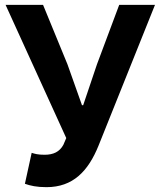

<svg xmlns="http://www.w3.org/2000/svg" viewBox="-20 -760 661 794"><path d="M172 14C282 14 345 -52 388 -159L621 -740H473L381 -494L324 -325H319L259 -494L158 -740H3L254 -189L242 -161C226 -132 201 -120 164 -120C136 -120 124 -124 111 -128L83 0C105 8 132 14 172 14Z"/></svg>

Font: Noto Sans Japanese Bold
Style: Bold
Weight: 700
Designer: Ryoko NISHIZUKA (kana & ideographs); Paul D. Hunt (Latin, Greek & Cyrillic); Wenlong ZHANG (bopomofo); Sandoll Communica
Foundry: Adobe Systems Incorporated
Version: Version 1.000;PS 1;hotconv 1.0.78;makeotf.lib2.5.61930